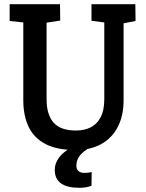

<svg xmlns="http://www.w3.org/2000/svg" viewBox="-20 -711 697 915"><path d="M340 4Q252 4 197 -24.5Q142 -53 116.5 -106.5Q91 -160 91 -233V-604L26 -611V-691H266L267 -613L202 -603V-238Q202 -165 235 -127Q268 -89 342 -89Q383 -89 413 -104.5Q443 -120 460 -153Q477 -186 477 -239V-604L416 -612V-691H625L626 -611L569 -600V-233Q569 -160 541.5 -106.5Q514 -53 462.5 -24.5Q411 4 340 4ZM359 184Q241 184 241 99Q241 59 274 25.5Q307 -8 365 -24L412 -10Q376 10 360 31Q344 52 344 78Q344 113 384 113Q399 113 417 109L416 174Q393 184 359 184Z"/></svg>

Font: Kreon Light Medium
Style: Regular
Weight: 500
Version: Version 2.002